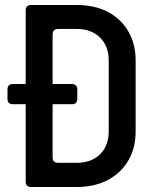

<svg xmlns="http://www.w3.org/2000/svg" viewBox="-20 -750 640 770"><path d="M106 0Q83 0 83 -22V-332H32Q10 -332 10 -354V-391Q10 -413 32 -413H83V-708Q83 -730 106 -730H287Q359 -730 412 -702.5Q465 -675 494.5 -624.5Q524 -574 524 -507V-225Q524 -156 494.5 -106Q465 -56 412 -28Q359 0 287 0ZM191 -119Q191 -97 214 -97H287Q346 -97 381 -131Q416 -165 416 -225V-507Q416 -565 381 -599.5Q346 -634 287 -634H214Q191 -634 191 -611V-413H268Q290 -413 290 -391V-354Q290 -332 268 -332H191Z"/></svg>

Font: Pitagon Sans Mono SemiBold
Style: Regular
Weight: 600
Monospace: yes
Designer: Travis Tran
Foundry: Pitagon
Version: Version 1.001; ttfautohint (v1.8.4.7-5d5b);gftools[0.9.26]